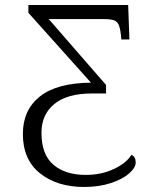

<svg xmlns="http://www.w3.org/2000/svg" viewBox="-20 -734 620 764"><path d="M71 -201Q71 -296 138.5 -350Q206 -404 342 -405L93 -683V-714H490L495 -577H463L461 -596Q458 -623 452 -636Q446 -649 433 -653.5Q420 -658 393 -658H174L402 -396V-362H345Q247 -362 196 -320Q145 -278 145 -206Q145 -119 192.5 -78.5Q240 -38 321 -38Q383 -38 433 -61.5Q483 -85 503 -118Q520 -110 520 -88Q520 -67 494 -44Q468 -21 421 -5.5Q374 10 315 10Q207 10 139 -44.5Q71 -99 71 -201Z"/></svg>

Font: Noto Serif Light
Style: Regular
Weight: 300
Designer: Monotype Design Team
Foundry: Monotype Imaging Inc.
Version: Version 1.001